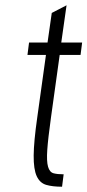

<svg xmlns="http://www.w3.org/2000/svg" viewBox="-20 -698 331 727"><path d="M90 -537 84 -490H154L121 -253Q108 -162 107.5 -109.5Q107 -57 119 -31Q131 -5 155 2Q179 9 215 9L221 -38Q197 -38 182.5 -42Q168 -46 162 -66.5Q156 -87 159 -130.5Q162 -174 173 -253L206 -490H285L291 -537H212L232 -678L176 -649L160 -537Z"/></svg>

Font: Secuela Light
Style: Italic
Weight: 300
Italic angle: -8°
Designer: Fernando Haro
Foundry: deFharo
Version: Version 1.708